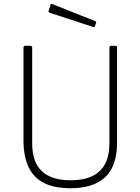

<svg xmlns="http://www.w3.org/2000/svg" viewBox="-20 -984 742 1014"><path d="M598 -230Q598 -150 571 -96.5Q544 -43 489 -16.5Q434 10 351 10Q267 10 212.5 -17.5Q158 -45 131 -101.5Q104 -158 104 -245V-731Q104 -742 112 -742H140Q150 -742 150 -732V-226Q150 -129 200.5 -80.5Q251 -32 353 -32Q422 -32 467.5 -54Q513 -76 535.5 -119.5Q558 -163 558 -229V-733Q558 -742 566 -742H590Q598 -742 598 -733V-230ZM247 -960Q249 -965 255 -963L484 -872Q490 -870 487 -862L482 -847Q481 -843 478.5 -842Q476 -841 471 -842L244 -916Q234 -920 237 -928Z"/></svg>

Font: Libre Franklin Thin
Style: Regular
Weight: 100
Designer: Pablo Impallari, Rodrigo Fuenzalida, Nhung Nguyen
Foundry: Impallari Type
Version: Version 3.000